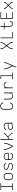

<svg xmlns="http://www.w3.org/2000/svg" viewBox="5206 -5989 988 11440"><g transform="rotate(-90 5700.0 -269.0)"><path d="M99 0V-38H279V-697H99V-735H501V-697H321V-38H501V0Z M900 8Q871 8 842.5 3Q814 -2 788 -15.5Q762 -29 742 -50.5Q722 -72 709.5 -98Q697 -124 692 -152.5Q687 -181 687 -210V-320Q687 -349 692 -377.5Q697 -406 709.5 -432.5Q722 -459 742.5 -480Q763 -501 788.5 -514.5Q814 -528 842.5 -534.5Q871 -541 900 -541Q929 -541 957.5 -534.5Q986 -528 1011.5 -514.5Q1037 -501 1057.5 -480Q1078 -459 1090.5 -432.5Q1103 -406 1108 -377.5Q1113 -349 1113 -320V-210Q1113 -181 1108 -152.5Q1103 -124 1090.5 -98Q1078 -72 1058 -50.5Q1038 -29 1012 -15.5Q986 -2 957.5 3Q929 8 900 8ZM900 -30Q923 -30 946.5 -34.5Q970 -39 990.5 -50.5Q1011 -62 1027 -79.5Q1043 -97 1053 -118.5Q1063 -140 1066.5 -163.5Q1070 -187 1070 -210V-320Q1070 -344 1066.5 -367.5Q1063 -391 1053 -412.5Q1043 -434 1026.5 -451.5Q1010 -469 989 -480Q968 -491 944.5 -495.5Q921 -500 898 -500Q874 -500 851 -495Q828 -490 808 -478.5Q788 -467 772 -449.5Q756 -432 746.5 -411Q737 -390 733.5 -366.5Q730 -343 730 -320V-210Q730 -187 733.5 -163.5Q737 -140 747 -118.5Q757 -97 773 -79.5Q789 -62 809.5 -50.5Q830 -39 853.5 -34.5Q877 -30 900 -30Z M1499 8Q1476 8 1453 6Q1430 4 1407.5 -2.5Q1385 -9 1364.5 -19.5Q1344 -30 1327.5 -46.5Q1311 -63 1302 -85Q1293 -107 1293 -130Q1293 -131 1293 -131.5Q1293 -132 1293 -133H1336Q1336 -132 1336 -132Q1336 -132 1336 -131Q1336 -113 1344 -96.5Q1352 -80 1365 -68.5Q1378 -57 1394.5 -49.5Q1411 -42 1428 -37.5Q1445 -33 1463 -31.5Q1481 -30 1499 -30Q1517 -30 1535 -32Q1553 -34 1570 -38Q1587 -42 1603.5 -49.5Q1620 -57 1633.5 -69Q1647 -81 1655 -98Q1663 -115 1663 -132Q1663 -153 1652.5 -171Q1642 -189 1625.5 -201.5Q1609 -214 1589.5 -220Q1570 -226 1550.5 -231Q1531 -236 1511 -240.5Q1491 -245 1471.5 -250Q1452 -255 1432.5 -261Q1413 -267 1394.5 -275Q1376 -283 1359 -295Q1342 -307 1329.5 -323Q1317 -339 1310 -358Q1303 -377 1303 -398Q1303 -420 1311.5 -442Q1320 -464 1335 -480.5Q1350 -497 1370 -508.5Q1390 -520 1411.5 -526.5Q1433 -533 1455.5 -535.5Q1478 -538 1501 -538Q1524 -538 1546 -535.5Q1568 -533 1590 -527Q1612 -521 1631.5 -510Q1651 -499 1666.5 -482.5Q1682 -466 1690.5 -444.5Q1699 -423 1699 -401Q1699 -400 1699 -399.5Q1699 -399 1699 -398H1656Q1656 -399 1656 -399Q1656 -399 1656 -400Q1656 -417 1649 -433Q1642 -449 1629.5 -461Q1617 -473 1601.5 -480.5Q1586 -488 1569.5 -492Q1553 -496 1535.5 -498Q1518 -500 1501 -500Q1484 -500 1466.5 -498Q1449 -496 1432.5 -491.5Q1416 -487 1400 -479.5Q1384 -472 1372 -460Q1360 -448 1352.5 -431.5Q1345 -415 1345 -398Q1345 -378 1355.5 -359.5Q1366 -341 1382 -329Q1398 -317 1417.5 -310.5Q1437 -304 1457 -299Q1477 -294 1496.5 -289.5Q1516 -285 1536 -280Q1556 -275 1575.5 -269Q1595 -263 1613.5 -255Q1632 -247 1648.5 -235Q1665 -223 1678 -207.5Q1691 -192 1698 -172.5Q1705 -153 1705 -133Q1705 -109 1696 -87Q1687 -65 1671 -48Q1655 -31 1634 -20Q1613 -9 1591 -3Q1569 3 1545.5 5.5Q1522 8 1499 8Z M2102 8Q2073 8 2044 3Q2015 -2 1989 -15.5Q1963 -29 1942.5 -50Q1922 -71 1909.5 -97Q1897 -123 1892 -152Q1887 -181 1887 -210V-320Q1887 -349 1892 -377.5Q1897 -406 1909.5 -432Q1922 -458 1942 -479.5Q1962 -501 1988 -514.5Q2014 -528 2042.5 -533Q2071 -538 2100 -538Q2129 -538 2157.5 -533Q2186 -528 2212 -514.5Q2238 -501 2258 -479.5Q2278 -458 2290.5 -432Q2303 -406 2308 -377.5Q2313 -349 2313 -320V-246H1930V-210Q1930 -186 1933.5 -163Q1937 -140 1947 -118.5Q1957 -97 1973.5 -79.5Q1990 -62 2010.5 -50.5Q2031 -39 2054.5 -34.5Q2078 -30 2102 -30Q2120 -30 2138.5 -32Q2157 -34 2174.5 -39Q2192 -44 2208.5 -52.5Q2225 -61 2238 -73.5Q2251 -86 2259 -103Q2267 -120 2268 -139H2311Q2310 -115 2300.5 -92.5Q2291 -70 2275 -52.5Q2259 -35 2238.5 -23Q2218 -11 2195 -4Q2172 3 2148.5 5.5Q2125 8 2102 8ZM1930 -284H2270V-320Q2270 -343 2266.5 -366.5Q2263 -390 2253 -411.5Q2243 -433 2227 -450.5Q2211 -468 2190.5 -479.5Q2170 -491 2146.5 -495.5Q2123 -500 2100 -500Q2077 -500 2053.5 -495.5Q2030 -491 2009.5 -479.5Q1989 -468 1973 -450.5Q1957 -433 1947 -411.5Q1937 -390 1933.5 -366.5Q1930 -343 1930 -320Z M2676 0Q2660 -28 2645.5 -56.5Q2631 -85 2616.5 -114Q2602 -143 2588.5 -172Q2575 -201 2562.5 -230.5Q2550 -260 2538.5 -290Q2527 -320 2518 -351Q2509 -382 2502 -413.5Q2495 -445 2495 -477V-530H2538V-477Q2538 -438 2547.5 -400Q2557 -362 2570 -325Q2583 -288 2598 -252.5Q2613 -217 2629.5 -181.5Q2646 -146 2664 -111Q2682 -76 2700 -42Q2718 -76 2736 -111Q2754 -146 2770.5 -181.5Q2787 -217 2802 -252.5Q2817 -288 2830 -325Q2843 -362 2852.5 -400Q2862 -438 2862 -477V-530H2905V-477Q2905 -445 2898 -413.5Q2891 -382 2882 -351Q2873 -320 2861.5 -290Q2850 -260 2837.5 -230.5Q2825 -201 2811.5 -172Q2798 -143 2783.5 -114Q2769 -85 2754.5 -56.5Q2740 -28 2724 0Z M3095 0V-735H3138V-245Q3149 -253 3160.5 -260Q3172 -267 3183 -274.5Q3194 -282 3205 -290Q3216 -298 3227 -305.5Q3238 -313 3249 -321Q3260 -329 3271 -337Q3282 -345 3292.5 -353.5Q3303 -362 3313.5 -370Q3324 -378 3334.5 -387Q3345 -396 3355 -404.5Q3365 -413 3375 -422.5Q3385 -432 3394.5 -441.5Q3404 -451 3413 -461Q3422 -471 3430.5 -482Q3439 -493 3446 -504.5Q3453 -516 3453 -530H3505Q3505 -514 3496 -499.5Q3487 -485 3477 -471.5Q3467 -458 3456 -446Q3445 -434 3433 -422.5Q3421 -411 3409 -400Q3397 -389 3384.5 -378.5Q3372 -368 3359.5 -357.5Q3347 -347 3334 -336.5Q3321 -326 3308 -316Q3295 -306 3282 -297Q3296 -284 3309.5 -270.5Q3323 -257 3337 -244Q3351 -231 3364 -217Q3377 -203 3390.5 -189.5Q3404 -176 3416.5 -161.5Q3429 -147 3441.5 -132.5Q3454 -118 3465 -102.5Q3476 -87 3486 -71Q3496 -55 3504.5 -37Q3513 -19 3513 0H3470Q3470 -18 3462.5 -34.5Q3455 -51 3445 -66Q3435 -81 3424.5 -95Q3414 -109 3402 -122.5Q3390 -136 3378 -149.5Q3366 -163 3353.5 -175.5Q3341 -188 3328.5 -200.5Q3316 -213 3303 -225.5Q3290 -238 3277 -250Q3264 -262 3250 -274Q3223 -255 3194.5 -236Q3166 -217 3138 -199V0Z M3863 8Q3841 8 3819 5.5Q3797 3 3777 -5Q3757 -13 3739.5 -26.5Q3722 -40 3710 -58Q3698 -76 3692.5 -97.5Q3687 -119 3687 -141Q3687 -167 3696 -192.5Q3705 -218 3723.5 -236.5Q3742 -255 3766 -267Q3790 -279 3815.5 -286Q3841 -293 3867.5 -295Q3894 -297 3920 -297H4062V-358Q4062 -379 4057.5 -399Q4053 -419 4042 -436.5Q4031 -454 4014.5 -466.5Q3998 -479 3979 -486.5Q3960 -494 3939.5 -497Q3919 -500 3898 -500Q3880 -500 3861.5 -498Q3843 -496 3825.5 -491Q3808 -486 3791.5 -477Q3775 -468 3762.5 -454.5Q3750 -441 3743 -424Q3736 -407 3736 -388H3693Q3693 -412 3701.5 -434.5Q3710 -457 3725.5 -475.5Q3741 -494 3761.5 -506Q3782 -518 3804.5 -525.5Q3827 -533 3851 -535.5Q3875 -538 3898 -538Q3924 -538 3950 -534.5Q3976 -531 4000 -521.5Q4024 -512 4045 -495.5Q4066 -479 4079.5 -457Q4093 -435 4099 -409.5Q4105 -384 4105 -358V0H4062V-101Q4050 -73 4028.5 -51Q4007 -29 3980 -16Q3953 -3 3923 2.5Q3893 8 3863 8ZM3875 -30Q3899 -30 3922 -33.5Q3945 -37 3966.5 -45.5Q3988 -54 4007 -68Q4026 -82 4038.5 -101Q4051 -120 4056.5 -143Q4062 -166 4062 -189V-259H3920Q3900 -259 3879 -257.5Q3858 -256 3838 -251.5Q3818 -247 3798.5 -239Q3779 -231 3762.5 -218Q3746 -205 3738 -185.5Q3730 -166 3730 -145Q3730 -119 3741.5 -94.5Q3753 -70 3775 -55Q3797 -40 3823 -35Q3849 -30 3875 -30Z M5097 8Q5070 8 5042 3.5Q5014 -1 4989 -13Q4964 -25 4943.5 -44Q4923 -63 4910 -87.5Q4897 -112 4892 -139.5Q4887 -167 4887 -195V-540Q4887 -568 4892 -595.5Q4897 -623 4910 -647.5Q4923 -672 4943.5 -691Q4964 -710 4989 -722Q5014 -734 5042 -738.5Q5070 -743 5097 -743Q5123 -743 5148.5 -739.5Q5174 -736 5198 -726.5Q5222 -717 5243 -701Q5264 -685 5278 -663.5Q5292 -642 5299.5 -617Q5307 -592 5307 -566Q5307 -566 5307 -565Q5307 -564 5307 -564H5264Q5264 -564 5264 -564.5Q5264 -565 5264 -566Q5264 -586 5258.5 -606Q5253 -626 5241.5 -643Q5230 -660 5213 -672Q5196 -684 5177 -691.5Q5158 -699 5138 -702Q5118 -705 5097 -705Q5075 -705 5053 -701Q5031 -697 5011 -687.5Q4991 -678 4974.5 -662Q4958 -646 4948 -626Q4938 -606 4934 -584Q4930 -562 4930 -540V-195Q4930 -173 4934 -151Q4938 -129 4948 -109Q4958 -89 4974.5 -73Q4991 -57 5011 -47.5Q5031 -38 5053 -34Q5075 -30 5097 -30Q5118 -30 5138 -33Q5158 -36 5177 -43.5Q5196 -51 5213 -63Q5230 -75 5241.5 -92Q5253 -109 5258.5 -129Q5264 -149 5264 -169Q5264 -170 5264 -170.5Q5264 -171 5264 -171H5307Q5307 -171 5307 -170Q5307 -169 5307 -169Q5307 -143 5299.5 -118Q5292 -93 5278 -71.5Q5264 -50 5243 -34Q5222 -18 5198 -8.5Q5174 1 5148.5 4.5Q5123 8 5097 8Z M5687 8Q5659 8 5632 2Q5605 -4 5581.5 -18.5Q5558 -33 5541 -55Q5524 -77 5513.5 -102.5Q5503 -128 5499 -155Q5495 -182 5495 -210V-530H5538V-210Q5538 -187 5541 -164Q5544 -141 5553 -120Q5562 -99 5577 -81Q5592 -63 5612 -51.5Q5632 -40 5654.5 -35Q5677 -30 5700 -30Q5723 -30 5745.5 -35Q5768 -40 5788 -51.5Q5808 -63 5823 -81Q5838 -99 5847 -120Q5856 -141 5859 -164Q5862 -187 5862 -210V-530H5905V0H5862V-107Q5852 -80 5835 -57.5Q5818 -35 5794.5 -19.5Q5771 -4 5743 2Q5715 8 5687 8Z M6164 0V-530H6207V-406Q6215 -433 6229.5 -458Q6244 -483 6265 -501.5Q6286 -520 6313.5 -529Q6341 -538 6369 -538Q6390 -538 6410.5 -534.5Q6431 -531 6449 -522Q6467 -513 6481.5 -498Q6496 -483 6505 -464.5Q6514 -446 6517 -425.5Q6520 -405 6520 -384H6477Q6477 -407 6471.5 -429.5Q6466 -452 6451 -468.5Q6436 -485 6414 -492.5Q6392 -500 6369 -500Q6343 -500 6318 -492Q6293 -484 6273.5 -468Q6254 -452 6241 -429.5Q6228 -407 6220 -382.5Q6212 -358 6209.5 -332.5Q6207 -307 6207 -281V0Z M6699 0V-38H6887V-697H6715V-735H6929V-38H7101V0Z M7412 205V198Q7412 174 7415 149.5Q7418 125 7428 103L7477 -5L7335 -320Q7328 -336 7321 -352.5Q7314 -369 7308.5 -386Q7303 -403 7299 -421Q7295 -439 7295 -457V-530H7338V-457Q7338 -441 7341.5 -425Q7345 -409 7350 -394Q7355 -379 7361.5 -364.5Q7368 -350 7374 -335L7499 -55L7626 -336Q7633 -350 7639 -364.5Q7645 -379 7650 -394Q7655 -409 7658.5 -425Q7662 -441 7662 -457V-530H7705V-457Q7705 -439 7701 -421Q7697 -403 7691.5 -386Q7686 -369 7679 -352.5Q7672 -336 7665 -320L7467 119Q7458 137 7456 157.5Q7454 178 7454 198V205Z M8495 0V-37Q8495 -64 8501 -91Q8507 -118 8517.5 -143Q8528 -168 8542 -191.5Q8556 -215 8573 -236L8674 -368L8573 -499Q8556 -520 8542 -543.5Q8528 -567 8517.5 -592Q8507 -617 8501 -644Q8495 -671 8495 -698V-735H8538V-698Q8538 -674 8543 -650.5Q8548 -627 8557.5 -604.5Q8567 -582 8579.5 -561.5Q8592 -541 8607 -522L8700 -401L8793 -522Q8808 -541 8820.5 -561.5Q8833 -582 8842.5 -604.5Q8852 -627 8857 -650.5Q8862 -674 8862 -698V-735H8905V-698Q8905 -671 8899 -644Q8893 -617 8882.5 -592Q8872 -567 8858 -543.5Q8844 -520 8827 -499L8726 -367L8827 -236Q8844 -215 8858 -191.5Q8872 -168 8882.5 -143Q8893 -118 8899 -91Q8905 -64 8905 -37V0H8862V-37Q8862 -61 8857 -84.5Q8852 -108 8842.5 -130.5Q8833 -153 8820.5 -173.5Q8808 -194 8793 -213L8700 -334L8607 -213Q8592 -194 8579.5 -173.5Q8567 -153 8557.5 -130.5Q8548 -108 8543 -84.5Q8538 -61 8538 -37V0Z M9143 0V-735H9185V-38H9513V0Z M9994 8Q9969 8 9943.5 1.5Q9918 -5 9897 -19.5Q9876 -34 9861.5 -56Q9847 -78 9838.5 -102Q9830 -126 9827 -151.5Q9824 -177 9824 -203V-492H9672V-530H9824V-735H9866V-530H10074V-492H9866V-203Q9866 -183 9868 -162.5Q9870 -142 9876 -122.5Q9882 -103 9892.5 -85.5Q9903 -68 9918.5 -55Q9934 -42 9954 -36Q9974 -30 9994 -30Q10021 -30 10046.5 -39Q10072 -48 10089 -68Q10106 -88 10114 -114Q10122 -140 10122 -166Q10122 -168 10122 -170Q10122 -172 10122 -174H10164Q10164 -171 10164 -168.5Q10164 -166 10164 -164Q10164 -141 10159.5 -118.5Q10155 -96 10145 -75.5Q10135 -55 10119 -38Q10103 -21 10083 -10.5Q10063 0 10040 4Q10017 8 9994 8Z M10303 0V-735H10705V-697H10346V-401H10643V-363H10346V-38H10705V0Z M10895 0V-27Q10895 -46 10902 -65Q10909 -84 10919 -101Q10929 -118 10941.5 -133Q10954 -148 10968 -162V-163Q10970 -165 10971.5 -166.5Q10973 -168 10975 -170L11071 -265L10975 -360Q10973 -362 10971.5 -363.5Q10970 -365 10968 -367V-368Q10954 -382 10941.5 -397Q10929 -412 10919 -429Q10909 -446 10902 -465Q10895 -484 10895 -504V-530H10938V-504Q10938 -486 10944.5 -470Q10951 -454 10960.5 -439.5Q10970 -425 10981.5 -412.5Q10993 -400 11005 -387L11100 -293L11195 -387Q11207 -400 11218.5 -412.5Q11230 -425 11239.5 -439.5Q11249 -454 11255.5 -470Q11262 -486 11262 -504V-530H11305V-503Q11305 -484 11298 -465Q11291 -446 11281 -429Q11271 -412 11258.5 -397Q11246 -382 11232 -368V-367Q11230 -365 11228.5 -363.5Q11227 -362 11225 -360L11129 -265L11225 -170Q11227 -168 11228.5 -166.5Q11230 -165 11232 -163V-162Q11246 -148 11258.5 -133Q11271 -118 11281 -101Q11291 -84 11298 -65Q11305 -46 11305 -27V0H11262V-27Q11262 -44 11255.5 -60Q11249 -76 11239.5 -90.5Q11230 -105 11218.5 -117.5Q11207 -130 11195 -143L11100 -237L11005 -143Q10993 -130 10981.5 -117.5Q10970 -105 10960.5 -90.5Q10951 -76 10944.5 -60Q10938 -44 10938 -27V0Z"/></g></svg>

Font: Iosevka Curly XLtEx
Style: Regular
Weight: 200
Width: 7
Monospace: yes
Designer: Belleve Invis
Foundry: Belleve Invis
Version: Version 11.1.0; ttfautohint (v1.8.3)